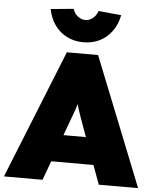

<svg xmlns="http://www.w3.org/2000/svg" viewBox="-81 -990 852 1041"><g transform="rotate(5 345.0 -469.0)"><path d="M-20 0 261 -700H431L710 0H496L384 -306Q373 -337 365 -359Q357 -381 351 -400.5Q345 -420 339 -442.5Q333 -465 327 -496H361Q355 -465 349 -442.5Q343 -420 336.5 -400.5Q330 -381 321.5 -359Q313 -337 302 -306L190 0ZM120 -104 183 -251H508L565 -104ZM345 -762Q297 -762 257 -781.5Q217 -801 190 -838Q163 -875 153 -926L277 -938Q286 -912 305 -897.5Q324 -883 345 -883Q366 -883 385 -897.5Q404 -912 413 -938L537 -926Q527 -875 500 -838Q473 -801 433.5 -781.5Q394 -762 345 -762Z"/></g></svg>

Font: Lexend Deca Black
Style: Regular
Weight: 900
Designer: Bonnie Shaver-Troup, Thomas Jockin
Foundry: Lexend
Version: Version 1.007